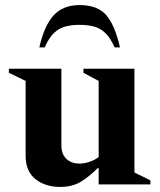

<svg xmlns="http://www.w3.org/2000/svg" viewBox="-20 -727 630 757"><path d="M218 10Q158 10 119.5 -21Q81 -52 81 -113V-408L15 -440V-456H222V-154Q222 -119 242 -100.5Q262 -82 293 -82Q312 -82 333 -89Q354 -96 369 -108V-408L309 -440V-456H510V-47L573 -16V0H369V-64H365Q330 -29 297 -9.5Q264 10 218 10ZM135 -540Q154 -625 191 -666Q228 -707 294 -707Q366 -707 400 -666Q434 -625 453 -540H432Q414 -580 393.5 -598.5Q373 -617 348.5 -623Q324 -629 294 -629Q264 -629 239.5 -623Q215 -617 194.5 -598.5Q174 -580 156 -540Z"/></svg>

Font: Spectral
Style: Bold
Weight: 700
Designer: Jean-Baptiste Levee
Foundry: Production Type
Version: Version 2.001